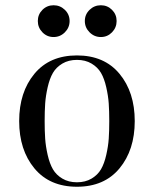

<svg xmlns="http://www.w3.org/2000/svg" viewBox="-20 -691 586 731"><path d="M435 -50Q377 20 273 20Q169 20 111 -50Q53 -120 53 -230Q53 -340 111 -410Q169 -480 273 -480Q377 -480 435 -410Q493 -340 493 -230Q493 -120 435 -50ZM394 -163Q396 -192 396 -230Q396 -268 394 -297Q392 -326 384.5 -359Q377 -392 364.5 -413.5Q352 -435 328.5 -449Q305 -463 273 -463Q241 -463 217.5 -449Q194 -435 181.5 -413.5Q169 -392 161.5 -359Q154 -326 152 -297Q150 -268 150 -230Q150 -192 152 -163Q154 -134 161.5 -101Q169 -68 181.5 -46.5Q194 -25 217.5 -11Q241 3 273 3Q305 3 328.5 -11Q352 -25 364.5 -46.5Q377 -68 384.5 -101Q392 -134 394 -163ZM321 -568Q303 -586 303 -611Q303 -636 321 -653.5Q339 -671 364 -671Q389 -671 406.5 -653.5Q424 -636 424 -611Q424 -586 406.5 -568Q389 -550 364 -550Q339 -550 321 -568ZM141.5 -568Q124 -586 124 -611Q124 -636 141.5 -653.5Q159 -671 184 -671Q209 -671 227 -653.5Q245 -636 245 -611Q245 -586 227 -568Q209 -550 184 -550Q159 -550 141.5 -568Z"/></svg>

Font: Elsie
Style: Regular
Weight: 400
Designer: Alejandro Inler
Foundry: Alejandro Inler
Version: 1.002